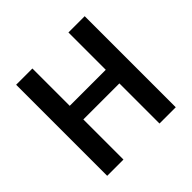

<svg xmlns="http://www.w3.org/2000/svg" viewBox="-178 -899 1076 1076"><g transform="rotate(-45 359.5 -361.0)"><path d="M631.3 -721.7V0H502.4V-317.9H216.8V0H87.9V-721.7H216.8V-425.8H502.4V-721.7Z"/></g></svg>

Font: Lycee Sans SemiBold
Style: Regular
Weight: 600
Designer: Justin Alvin
Foundry: Alkove Design
Version: Version 1.030